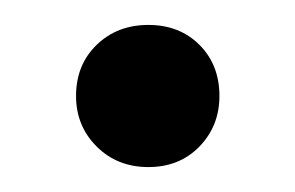

<svg xmlns="http://www.w3.org/2000/svg" viewBox="-20 -419 237 154"><path d="M99 -285Q74 -285 57.5 -301.5Q41 -318 41 -342Q41 -367 57.5 -383Q74 -399 99 -399Q124 -399 140 -383Q156 -367 156 -342Q156 -318 140 -301.5Q124 -285 99 -285Z"/></svg>

Font: DM Sans 18pt
Style: Regular
Weight: 400
Designer: Colophon Foundry, Jonny Pinhorn
Foundry: Colophon Foundry
Version: Version 4.004;gftools[0.9.30]